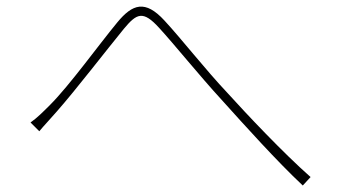

<svg xmlns="http://www.w3.org/2000/svg" viewBox="-20 -628 1040 591"><path d="M74 -251 101 -224C114 -240 137 -264 155 -285C214 -352 307 -473 361 -539C401 -587 420 -597 470 -542C516 -492 594 -395 662 -321C735 -240 832 -132 912 -57L936 -83C851 -158 738 -278 681 -341C612 -414 538 -509 486 -565C427 -629 388 -616 341 -559C284 -490 194 -365 134 -305C111 -282 94 -265 74 -251Z"/></svg>

Font: Harano Aji Gothic TW ExtraLight
Style: Regular
Weight: 250
Foundry: Masamichi Hosoda
Version: HaranoAjiGothicTW-ExtraLight version 20230610;ttx 4.39.4